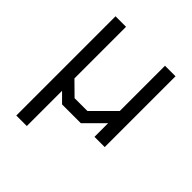

<svg xmlns="http://www.w3.org/2000/svg" viewBox="-191 -626 955 955"><g transform="rotate(45 286.0 -149.0)"><path d="M497 -498V0H425V-96L329 0H197L149 -48V200H75V-498H149V-135L219 -66H309L423 -180V-498Z"/></g></svg>

Font: Chakra Petch
Style: Regular
Weight: 400
Designer: Katatrad Aksorn Co.,Ltd.
Foundry: Cadson Demak Co.,Ltd.
Version: Version 1.000; ttfautohint (v1.6)